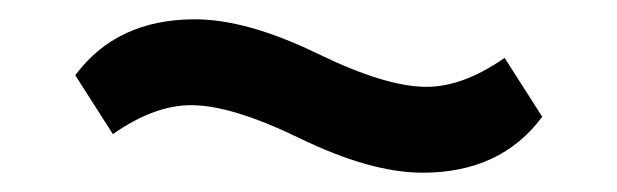

<svg xmlns="http://www.w3.org/2000/svg" viewBox="-20 -405 640 199"><path d="M418 -226Q364 -226 290 -262Q220 -296 178 -296Q140 -296 97 -266L58 -327Q101 -385 182 -385Q236 -385 310 -349Q380 -315 422 -315Q460 -315 503 -345L542 -284Q499 -226 418 -226Z"/></svg>

Font: IBM Plex Sans Medm
Style: Regular
Weight: 500
Designer: Mike Abbink, Paul van der Laan, Pieter van Rosmalen
Foundry: Bold Monday
Version: Version 3.005